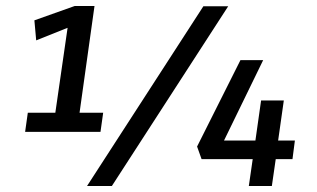

<svg xmlns="http://www.w3.org/2000/svg" viewBox="-20 -622 1059 642"><path d="M354 0 743 -601H660L271 0ZM784 -421 639 -132 654 -90H825L812 0H889L902 -90H958L966 -152H910L929 -286H853L834 -152H729L860 -421ZM316 -181 325 -245H246L296 -602H230L95 -554L101 -487L206 -529L165 -245H73L64 -181Z"/></svg>

Font: Ropa Sans
Style: Italic
Weight: 400
Designer: Botio Nikoltchev
Foundry: Botjo Nikoltchev
Version: Version 1.002